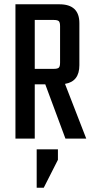

<svg xmlns="http://www.w3.org/2000/svg" viewBox="-20 -646 436 895"><path d="M142 -253V0H52V-626H257Q350 -626 350 -538V-342Q350 -266 283 -255L382 0H285L191 -253ZM142 -553V-325H230Q248 -325 254 -330.5Q260 -336 260 -354V-524Q260 -542 254 -547.5Q248 -553 230 -553ZM151 229V50H250V99L184 229Z"/></svg>

Font: Teko Regular
Style: Regular
Weight: 400
Designer: Manushi Parikh, Jonny Pinhorn
Foundry: Indian Type Foundry
Version: Version 1.105;PS 1.0;hotconv 1.0.78;makeotf.lib2.5.61930; tt